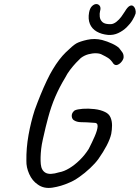

<svg xmlns="http://www.w3.org/2000/svg" viewBox="-20 -873 689 946"><path d="M166 36Q139 18 124 -15.5Q109 -49 110 -81Q109 -143 120.5 -207.5Q132 -272 151 -331Q164 -367 179.5 -405Q195 -443 211 -476.5Q227 -510 240 -531Q271 -583 305 -616Q339 -649 356 -659Q374 -669 410 -677Q446 -685 483 -676Q509 -669 532.5 -658Q556 -647 567 -636Q576 -625 582.5 -615.5Q589 -606 589 -594Q590 -584 581 -571.5Q572 -559 560 -554Q548 -549 539 -559Q526 -579 512.5 -587.5Q499 -596 484 -603Q473 -610 454 -610.5Q435 -611 415 -605.5Q395 -600 378 -587Q369 -579 354.5 -563.5Q340 -548 325.5 -529Q311 -510 301 -490Q273 -444 252.5 -396.5Q232 -349 217 -293Q212 -276 205 -246.5Q198 -217 191.5 -188Q185 -159 183 -140Q178 -95 181 -64Q184 -33 205 -21.5Q226 -10 271 -24Q295 -28 321.5 -44Q348 -60 373 -84.5Q398 -109 417 -139Q434 -172 447 -202Q460 -232 461 -250.5Q462 -269 442 -268Q404 -271 380.5 -271Q357 -271 342 -282Q333 -290 333.5 -304Q334 -318 348 -329Q361 -335 388 -337Q415 -339 445.5 -335.5Q476 -332 498 -321Q517 -312 524.5 -294.5Q532 -277 532 -255.5Q532 -234 528 -213Q522 -187 505.5 -155.5Q489 -124 465 -90Q450 -69 424 -44.5Q398 -20 370 -0.5Q342 19 321 27Q281 45 238.5 51.5Q196 58 166 36ZM512 -701Q480 -704 456.5 -717.5Q433 -731 423 -755Q413 -779 419 -812Q423 -833 433.5 -843Q444 -853 454.5 -853Q465 -853 471.5 -844Q478 -835 473 -818Q470 -807 471.5 -791Q473 -775 485 -764Q497 -753 527 -754Q540 -755 553.5 -765.5Q567 -776 578 -791Q589 -806 595 -816Q608 -838 618.5 -843.5Q629 -849 636.5 -843Q644 -837 647 -826Q650 -815 648 -806Q644 -793 633 -774.5Q622 -756 604 -738.5Q586 -721 562.5 -710Q539 -699 512 -701Z"/></svg>

Font: Caveat Medium
Style: Regular
Weight: 500
Designer: Pablo Impallari
Foundry: Pablo Impallari
Version: Version 2.000